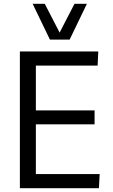

<svg xmlns="http://www.w3.org/2000/svg" viewBox="-20 -994 598 1014"><path d="M85 0ZM85 0V-722.2H499L495.6 -647.5H169.4V-411.1H479.5V-337.4H169.4V-74.7H506.3L502.4 0ZM243.7 -784.7 152.3 -974.1H216.3L294.9 -821.8L373.5 -974.1H439L347.7 -784.7Z"/></svg>

Font: Oxygen
Style: Normal
Weight: 400
Designer: Vernon Adams
Foundry: Vernon Adams
Version: Version Release 0.2.2 webfont; ttfautohint (v0.8.52-bc40) -l